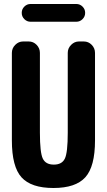

<svg xmlns="http://www.w3.org/2000/svg" viewBox="-20 -940 540 970"><path d="M365.2 -919.9Q383.8 -919.9 397 -906.7Q410.2 -893.6 410.2 -875Q410.2 -856.4 397 -843.3Q383.8 -830.1 365.2 -830.1H134.8Q116.2 -830.1 103 -843.3Q89.8 -856.4 89.8 -875Q89.8 -893.6 103 -906.7Q116.2 -919.9 134.8 -919.9ZM403.3 -730.5Q426.8 -730.5 443.4 -713.4Q460 -696.3 460 -672.9V-230.5Q460 -98.6 411.1 -44.4Q362.3 9.8 250 9.8Q137.7 9.8 88.9 -43.9Q40 -97.7 40 -230.5V-672.9Q40 -696.3 57.1 -713.4Q74.2 -730.5 96.7 -730.5H125Q148.4 -730.5 165 -713.4Q181.6 -696.3 181.6 -672.9V-269.5Q181.6 -168.9 196.3 -138.7Q210.9 -108.4 252 -108.4Q293 -108.4 307.6 -138.7Q322.3 -168.9 322.3 -269.5V-672.9Q322.3 -696.3 339.4 -713.4Q356.4 -730.5 378.9 -730.5Z"/></svg>

Font: Rounded Mgen+ 1m bold
Style: Bold
Weight: 700
Designer: [Source Han Sans]
Ryoko NISHIZUKA  (kana & ideographs); Paul D. Hunt (Latin, Greek & Cyrillic); Wenlong ZHANG  (bopomofo
Version: Version 1.059.20150602